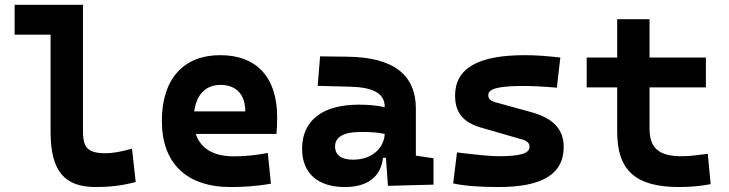

<svg xmlns="http://www.w3.org/2000/svg" viewBox="-20 -752 2970 782"><path d="M370.1 9.8C428.7 9.8 477.1 3.9 532.7 -10.7L517.6 -146.5C472.7 -133.8 439.9 -127.9 409.2 -127.9C332 -127.9 317.9 -155.8 317.9 -220.7V-732.4H39.6V-610.8H186V-215.8C186 -58.1 239.7 9.8 370.1 9.8Z M919.9 9.8C961.9 9.8 1017.1 7.8 1083.5 -3.9L1070.8 -128.9C1023.4 -120.1 978.5 -115.2 931.6 -115.2C850.6 -115.2 797.4 -146.5 777.3 -206.5H1106C1107.9 -227.5 1108.9 -249 1108.9 -273.4C1108.9 -438.5 1024.4 -527.3 877 -527.3C726.1 -527.3 639.2 -428.7 639.2 -259.8C639.2 -85.9 740.7 9.8 919.9 9.8ZM771 -298.3C780.3 -367.7 818.4 -406.2 877.9 -406.2C941.4 -406.2 979 -368.2 979 -298.3Z M1560.1 4.9 1745.6 0V-107.4L1673.8 -118.2V-309.6C1673.8 -446.3 1584 -518.6 1396.5 -521L1283.7 -522.5L1273.9 -402.3L1406.2 -398.9C1499.5 -396.5 1546.9 -372.1 1546.9 -316.9V-315.4C1515.6 -322.3 1483.9 -325.7 1440.9 -325.7C1293.9 -325.7 1210.4 -261.7 1210.4 -146C1210.4 -46.4 1274.4 9.8 1384.8 9.8C1474.6 9.8 1530.8 -29.8 1540 -109.4H1551.8ZM1546.9 -206.5C1544.9 -154.8 1501.5 -101.6 1417.5 -101.6C1370.1 -101.6 1344.7 -120.6 1344.7 -155.8C1344.7 -194.3 1380.4 -214.4 1447.3 -214.4C1481.4 -214.4 1509.3 -214.4 1546.9 -206.5Z M2010.7 9.8C2189.5 9.8 2275.9 -43.5 2275.9 -153.3C2275.9 -226.6 2231.9 -271 2143.1 -295.4L1998 -335.4C1977.5 -341.3 1968.8 -348.6 1968.8 -365.2C1968.8 -391.1 2012.2 -401.9 2114.3 -401.9C2145 -401.9 2188.5 -399.9 2248 -395L2262.2 -517.6C2209 -523.9 2161.1 -527.3 2117.2 -527.3C1926.3 -527.3 1833.5 -473.6 1833.5 -362.3C1833.5 -292.5 1868.2 -252.9 1937.5 -232.9L2106 -184.1C2127.4 -177.7 2136.7 -169.4 2136.7 -153.8C2136.7 -127 2099.1 -115.7 2010.7 -115.7C1979 -115.7 1923.3 -121.1 1841.3 -131.3L1825.7 -4.9C1871.6 4.9 1931.6 9.8 2010.7 9.8Z M2746.6 9.8C2793 9.8 2831.5 5.9 2874.5 -2L2862.8 -125.5C2818.8 -119.6 2786.1 -115.7 2756.3 -115.7C2663.1 -115.7 2625.5 -149.4 2625.5 -228.5V-396H2855V-517.6H2625.5V-673.8H2493.7V-517.6H2369.6V-396H2493.7V-215.8C2493.7 -58.1 2567.9 9.8 2746.6 9.8Z"/></svg>

Font: CaskaydiaCove Nerd Font
Style: Bold
Weight: 700
Designer: Aaron Bell
Foundry: Saja Typeworks
Version: Version 2111.1;Nerd Fonts 2.3.0